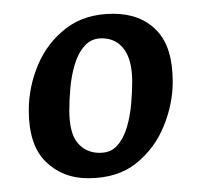

<svg xmlns="http://www.w3.org/2000/svg" viewBox="-20 -602 294 279"><path d="M108 -343Q70.9 -343 46.4 -367.1Q21.8 -391.2 21.8 -441.8Q21.8 -475.4 35.2 -507.5Q48.5 -539.6 76 -560.8Q103.4 -582 144.8 -582Q183.8 -582 207.4 -558Q231 -534 231 -483.2Q231 -450.8 217.8 -418.5Q204.6 -386.1 177.6 -364.5Q150.6 -343 108 -343ZM124.8 -379.9Q140.9 -379.9 150.1 -390.2Q159.4 -400.5 164.2 -416.7Q169.1 -433 170.6 -450.9Q172.1 -468.7 172.1 -483.2Q172.1 -514.4 160.4 -530.3Q148.7 -546.3 128 -546.3Q112.6 -546.3 103.1 -535.5Q93.5 -524.8 88.6 -508.1Q83.7 -491.5 82.2 -473.7Q80.7 -456 80.7 -441.8Q80.7 -408.6 92.8 -394.3Q104.9 -379.9 124.8 -379.9Z"/></svg>

Font: Ancizar Sans Thin
Style: Italic
Weight: 100
Italic angle: -4°
Designer: Cesar Puertas, Viviana Monsalve, Julian Moncada, Julian Prieto, Jose Castro, Mariel Hernandez, Felipe Aragon, Sara Alarc
Version: Version 8.100